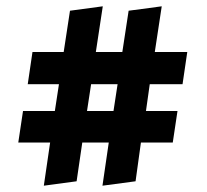

<svg xmlns="http://www.w3.org/2000/svg" viewBox="-20 -650 655 609"><path d="M493 -630 471 -485H574L559 -383H455L443 -298H543L528 -198H427L410 -75L305 -61L325 -198H241L223 -75L119 -61L139 -198H38L53 -298H154L167 -383H68L83 -485H182L202 -616L306 -630L284 -485H368L388 -616ZM269 -383 256 -298H340L353 -383Z"/></svg>

Font: Magra
Style: Bold
Weight: 600
Designer: Viviana Monsalve
Foundry: Viviana Monsalve
Version: Version 1.001